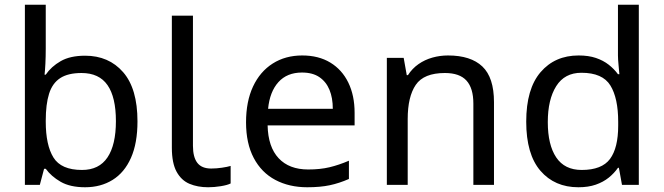

<svg xmlns="http://www.w3.org/2000/svg" viewBox="-20 -780 2800 810"><path d="M173 -575Q173 -541 171.5 -511.5Q170 -482 168 -465H173Q196 -499 236 -522Q276 -545 339 -545Q439 -545 499.5 -475.5Q560 -406 560 -268Q560 -176 532.5 -114Q505 -52 455 -21Q405 10 339 10Q276 10 236 -13Q196 -36 173 -68H166L148 0H85V-760H173ZM324 -472Q267 -472 234 -450.5Q201 -429 187 -384.5Q173 -340 173 -271V-267Q173 -168 205.5 -115.5Q238 -63 326 -63Q398 -63 433.5 -116Q469 -169 469 -269Q469 -370 433.5 -421Q398 -472 324 -472Z M858 10Q814 10 779.5 -4.5Q745 -19 725 -55.5Q705 -92 705 -157V-714H794V-165Q794 -117 812.5 -93Q831 -69 871 -69Q893 -69 916.5 -72.5Q940 -76 953 -80V-6Q939 1 911.5 5.5Q884 10 858 10Z M1255 -546Q1324 -546 1373.5 -516Q1423 -486 1449.5 -431.5Q1476 -377 1476 -304V-251H1109Q1111 -160 1155.5 -112.5Q1200 -65 1280 -65Q1331 -65 1370.5 -74.5Q1410 -84 1452 -102V-25Q1411 -7 1371 1.5Q1331 10 1276 10Q1200 10 1141.5 -21Q1083 -52 1050.5 -113.5Q1018 -175 1018 -264Q1018 -352 1047.5 -415Q1077 -478 1130.5 -512Q1184 -546 1255 -546ZM1254 -474Q1191 -474 1154.5 -433.5Q1118 -393 1111 -321H1384Q1384 -367 1370 -401Q1356 -435 1327.5 -454.5Q1299 -474 1254 -474Z M1870 -546Q1966 -546 2015 -499.5Q2064 -453 2064 -349V0H1977V-343Q1977 -408 1948 -440Q1919 -472 1857 -472Q1768 -472 1734 -422Q1700 -372 1700 -278V0H1612V-536H1683L1696 -463H1701Q1719 -491 1745.5 -509.5Q1772 -528 1804 -537Q1836 -546 1870 -546Z M2420 10Q2320 10 2260 -59.5Q2200 -129 2200 -267Q2200 -405 2260.5 -475.5Q2321 -546 2421 -546Q2463 -546 2494 -535.5Q2525 -525 2548 -507Q2571 -489 2587 -467H2593Q2592 -480 2589.5 -505.5Q2587 -531 2587 -546V-760H2675V0H2604L2591 -72H2587Q2571 -49 2548 -30.5Q2525 -12 2493.5 -1Q2462 10 2420 10ZM2434 -63Q2519 -63 2553.5 -109.5Q2588 -156 2588 -250V-266Q2588 -366 2555 -419.5Q2522 -473 2433 -473Q2362 -473 2326.5 -416.5Q2291 -360 2291 -265Q2291 -169 2326.5 -116Q2362 -63 2434 -63Z"/></svg>

Font: ukorean85
Style: Book
Weight: 400
Designer: Jelle Bosma - Monotype Design Team
Foundry: Monotype Imaging Inc.
Version: Version 2.003